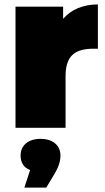

<svg xmlns="http://www.w3.org/2000/svg" viewBox="-20 -577 475 867"><path d="M50 0H276V-233C276 -346 341 -359 422 -357V-557C357 -557 302 -535 265 -492V-547H50ZM90 270H189L228 205C249 169 253 144 253 125C253 80 219 50 163 50C107 50 73 80 73 125C73 157 87 180 116 191Z"/></svg>

Font: Chess Sans Black
Style: Regular
Weight: 900
Designer: Wolf Bōese
Foundry: Wolf Bōese
Version: Version 7.223;Glyphs 3.3 (3306)